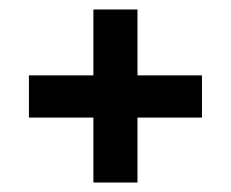

<svg xmlns="http://www.w3.org/2000/svg" viewBox="-20 -437 487 405"><path d="M177 -52V-189H41V-278H177V-417H270V-278H406V-189H270V-52Z"/></svg>

Font: JosefinSans
Style: SemiBold
Weight: 600
Designer: Santiago Orozco
Foundry: Typemade
Version: Version 1.0 ; ttfautohint (v1.3)